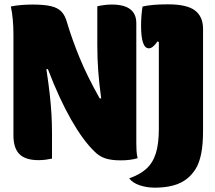

<svg xmlns="http://www.w3.org/2000/svg" viewBox="-20 -730 990 886"><path d="M576 93Q625 76 655 49Q685 22 699 -22Q713 -66 713 -135V-536L707 -539Q685 -507 667 -507Q631 -507 631 -611Q631 -637 633 -661Q635 -685 638 -700Q661 -705 688.5 -707.5Q716 -710 755 -710Q843 -710 880 -681.5Q917 -653 917 -597V-128Q917 -62 908 -19Q899 24 882.5 50Q866 76 845 93Q817 116 779 126Q741 136 695 136Q657 136 624.5 125Q592 114 576 93ZM220 2Q206 5 190.5 7Q175 9 158 9Q97 9 69.5 -19Q42 -47 42 -105V-570Q42 -645 30 -700Q53 -705 80 -707Q107 -709 129 -709Q184 -709 215.5 -701.5Q247 -694 264 -676Q281 -658 290 -624Q313 -547 348 -462Q383 -377 440 -276H447Q438 -340 433.5 -399.5Q429 -459 429 -524V-701Q441 -704 459 -706.5Q477 -709 496 -709Q609 -709 609 -623V-71Q609 -51 610 -34Q611 -17 615 0Q582 10 537 10Q493 10 465 0.5Q437 -9 415 -32Q363 -82 308 -178.5Q253 -275 201 -411H194Q204 -345 209.5 -295.5Q215 -246 217.5 -202.5Q220 -159 220 -112Z"/></svg>

Font: Recursive Sn Csl St Blk
Style: Regular
Weight: 900
Version: Version 1.079;hotconv 1.0.112;makeotfexe 2.5.65598; ttfautoh